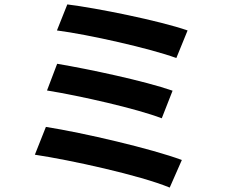

<svg xmlns="http://www.w3.org/2000/svg" viewBox="-20 -803 1040 870"><path d="M285 -783 238 -665C379 -647 663 -583 779 -540L830 -665C704 -709 416 -767 285 -783ZM239 -514 193 -393C342 -369 598 -311 713 -267L762 -392C636 -436 382 -490 239 -514ZM188 -228 138 -102C298 -78 614 -9 749 47L804 -78C667 -129 359 -201 188 -228Z"/></svg>

Font: Source Han Sans JP
Style: Bold
Weight: 700
Designer: Ryoko NISHIZUKA 西塚涼子 (kana, bopomofo & ideographs); Paul D. Hunt (Latin, Greek & Cyrillic); Sandoll Communications 산돌커뮤니
Foundry: Adobe
Version: Version 2.002;hotconv 1.0.116;makeotfexe 2.5.65601